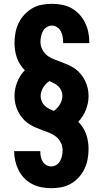

<svg xmlns="http://www.w3.org/2000/svg" viewBox="-20 -843 540 1006"><path d="M248 143Q222 143 196.5 138Q171 133 148 121Q125 109 107 90.5Q89 72 77.5 49Q66 26 60 0.5Q54 -25 54 -51H191Q191 -37 193.5 -23.5Q196 -10 203 2Q210 14 222 21.5Q234 29 248 29Q263 29 275.5 21Q288 13 295 0Q302 -13 305 -27.5Q308 -42 308 -56Q308 -77 298.5 -96Q289 -115 273 -127.5Q257 -140 237.5 -147.5Q218 -155 199 -162Q180 -169 161 -177.5Q142 -186 125.5 -198Q109 -210 96 -226Q83 -242 74 -260.5Q65 -279 60.5 -299Q56 -319 56 -340Q56 -377 70 -412.5Q84 -448 110 -475Q96 -489 85.5 -505.5Q75 -522 68.5 -540.5Q62 -559 59 -578.5Q56 -598 56 -618Q56 -645 61 -671.5Q66 -698 77.5 -722Q89 -746 107.5 -766Q126 -786 149 -799.5Q172 -813 198.5 -818Q225 -823 252 -823Q279 -823 305 -818Q331 -813 354 -800.5Q377 -788 395.5 -768Q414 -748 425.5 -724.5Q437 -701 442.5 -675Q448 -649 448 -622Q448 -621 448 -619.5Q448 -618 448 -617H311Q311 -617 311 -618Q311 -619 311 -619Q311 -634 308.5 -649Q306 -664 299.5 -677.5Q293 -691 280 -700Q267 -709 252 -709Q238 -709 225 -701Q212 -693 205 -680Q198 -667 195 -652.5Q192 -638 192 -623Q192 -603 201.5 -584Q211 -565 227 -552.5Q243 -540 262.5 -532.5Q282 -525 301 -518Q320 -511 339 -502.5Q358 -494 374.5 -482Q391 -470 404 -454Q417 -438 426 -419.5Q435 -401 439.5 -381Q444 -361 444 -340Q444 -303 430 -267.5Q416 -232 390 -205Q404 -191 414.5 -174.5Q425 -158 431.5 -139.5Q438 -121 441 -101.5Q444 -82 444 -62Q444 -35 439 -8.5Q434 18 422.5 42Q411 66 393 86Q375 106 351.5 119.5Q328 133 301.5 138Q275 143 248 143ZM262 -262Q272 -269 280 -277.5Q288 -286 294 -296Q300 -306 303.5 -317.5Q307 -329 307 -341Q307 -354 301.5 -367.5Q296 -381 286 -390.5Q276 -400 263.5 -406.5Q251 -413 238 -418Q228 -411 220 -402.5Q212 -394 206 -384Q200 -374 196.5 -362.5Q193 -351 193 -340Q193 -340 193 -340Q193 -340 193 -339Q193 -326 198.5 -312.5Q204 -299 214 -289.5Q224 -280 236.5 -273.5Q249 -267 262 -262Z"/></svg>

Font: iosevka_custom_sans_ss08 Heavy
Style: Regular
Weight: 900
Designer: Belleve Invis
Foundry: Belleve Invis
Version: Version 10.3.0; ttfautohint (v1.8.3)